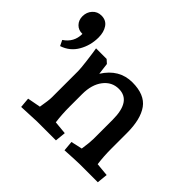

<svg xmlns="http://www.w3.org/2000/svg" viewBox="-151 -823 1015 1015"><g transform="rotate(45 356.5 -316.0)"><path d="M113 -52 187 -66Q197 -122 197 -146V-343Q197 -361 190.5 -413Q184 -465 179 -494H258L278 -476L286 -411Q344 -503 442 -503Q534 -503 572.5 -449.5Q611 -396 611 -293V-176Q611 -118 618 -67L692 -60L686 0H551Q532 0 442 5L437 -52L500 -66Q508 -120 508 -146V-289Q508 -428 416 -428Q364 -428 331 -385Q298 -342 298 -271V-176Q298 -120 305 -67L379 -60L373 0H232Q216 0 118 5ZM74 -497Q45 -496 26.5 -515Q8 -534 8 -563Q8 -594 27.5 -615.5Q47 -637 77 -637Q112 -637 130 -610.5Q148 -584 148 -544Q148 -485 119.5 -435.5Q91 -386 36 -368L21 -399Q74 -434 74 -497Z"/></g></svg>

Font: Andada Pro SemiBold
Style: Regular
Weight: 600
Designer: Carolina Giovagnoli
Foundry: Huerta Tipografica
Version: Version 3.005